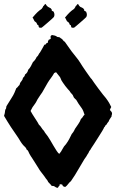

<svg xmlns="http://www.w3.org/2000/svg" viewBox="-20 -916 573 948"><path d="M529.3 -387.7Q527.3 -383.8 525.4 -380.4Q523.4 -377 522.5 -373Q526.4 -369.1 529.8 -364.7Q533.2 -360.4 533.2 -355.5Q533.2 -351.6 531.7 -348.1Q530.3 -344.7 531.2 -341.8Q527.3 -335 522.9 -329.1Q518.6 -323.2 516.6 -316.4Q512.7 -312.5 510.3 -308.6Q507.8 -304.7 505.9 -300.8Q501 -298.8 499.5 -294.4Q498 -290 494.1 -287.1Q493.2 -283.2 484.4 -268.6Q475.6 -253.9 464.8 -237.3Q454.1 -220.7 444.3 -205.1Q434.6 -189.5 430.7 -184.6Q428.7 -179.7 426.3 -176.8Q423.8 -173.8 420.9 -169.9Q418.9 -167 418 -163.6Q417 -160.2 415 -158.2Q413.1 -154.3 410.6 -151.4Q408.2 -148.4 406.2 -143.6Q396.5 -130.9 386.7 -113.3Q377 -95.7 368.2 -82Q363.3 -74.2 358.9 -66.4Q354.5 -58.6 349.6 -50.8Q344.7 -43 339.8 -36.1Q335 -29.3 330.1 -21.5Q322.3 -15.6 316.4 -7.3Q310.5 1 302.7 6.8Q290 6.8 287.1 -4.9Q274.4 -7.8 274.4 -4.9Q274.4 -2 274.4 0Q270.5 2 269 5.9Q267.6 9.8 263.7 11.7Q255.9 9.8 250.5 5.4Q245.1 1 235.4 2Q231.4 -3.9 226.6 -8.3Q221.7 -12.7 217.8 -17.6Q215.8 -23.4 212.4 -27.3Q209 -31.2 206.1 -35.2Q203.1 -40 200.2 -43.9Q197.3 -47.9 194.3 -51.8Q187.5 -60.5 181.2 -68.8Q174.8 -77.1 169.9 -85.9Q162.1 -97.7 154.8 -109.9Q147.5 -122.1 139.6 -133.8Q135.7 -139.6 131.8 -145.5Q127.9 -151.4 125 -157.2Q123 -162.1 119.6 -168.9Q116.2 -175.8 111.3 -177.7Q109.4 -185.5 104.5 -189.5Q99.6 -193.4 94.7 -199.2Q87.9 -207 82 -216.3Q76.2 -225.6 70.3 -235.4Q50.8 -262.7 33.7 -289.1Q16.6 -315.4 0 -343.8Q4.9 -359.4 4.9 -367.2Q4.9 -375 9.8 -379.9Q9.8 -383.8 11.7 -391.6Q24.4 -413.1 36.1 -430.7Q46.9 -447.3 51.3 -458Q55.7 -468.8 60.5 -480.5Q65.4 -483.4 68.4 -487.8Q71.3 -492.2 76.2 -496.1Q78.1 -506.8 85 -514.2Q91.8 -521.5 93.8 -532.2Q102.5 -539.1 103.5 -547.9Q116.2 -556.6 119.1 -571.3Q127 -579.1 132.3 -588.9Q137.7 -598.6 142.6 -609.4Q154.3 -619.1 161.1 -634.8Q167 -638.7 169.9 -645.5Q172.9 -652.3 177.7 -657.2Q185.5 -669.9 189.9 -678.2Q194.3 -686.5 199.2 -695.3Q206.1 -695.3 208 -700.2Q210 -705.1 215.8 -704.1Q215.8 -712.9 220.7 -719.7Q222.7 -720.7 226.6 -722.2Q230.5 -723.6 230.5 -725.6Q228.5 -737.3 231.4 -739.3Q234.4 -741.2 236.3 -743.2Q247.1 -741.2 251 -740.2Q254.9 -739.3 263.7 -733.4Q273.4 -733.4 277.3 -729.5Q281.2 -725.6 286.1 -723.6Q290 -719.7 292.5 -715.8Q294.9 -711.9 299.8 -710Q307.6 -699.2 316.4 -686.5Q325.2 -673.8 333 -663.1Q343.8 -648.4 355 -635.3Q366.2 -622.1 376 -606.4Q378.9 -601.6 386.7 -589.4Q394.5 -577.1 404.3 -563.5Q414.1 -549.8 421.9 -538.6Q429.7 -527.3 432.6 -525.4Q435.5 -520.5 445.3 -506.8Q455.1 -493.2 466.3 -478Q477.5 -462.9 488.3 -449.2Q499 -435.5 502.9 -431.6Q513.7 -417 519 -407.7Q524.4 -398.4 529.3 -387.7ZM305.7 -204.1Q316.4 -218.8 322.3 -230.5Q328.1 -242.2 334 -253.9Q343.8 -265.6 345.7 -270.5Q347.7 -275.4 350.6 -280.3Q358.4 -292 366.7 -303.7Q375 -315.4 379.9 -329.1Q385.7 -333 388.7 -338.9Q391.6 -344.7 397.5 -349.6Q391.6 -370.1 383.8 -381.3Q376 -392.6 368.2 -403.3Q365.2 -408.2 362.3 -413.1Q359.4 -418 356.4 -422.9Q352.5 -425.8 350.1 -428.7Q347.7 -431.6 344.7 -434.6Q342.8 -439.5 338.9 -447.3Q335 -452.1 331.1 -456.1Q327.1 -460 324.2 -465.8Q320.3 -469.7 314.5 -476.6Q308.6 -483.4 302.2 -491.7Q295.9 -500 291 -507.3Q286.1 -514.6 283.2 -519.5Q281.2 -524.4 279.8 -527.8Q278.3 -531.2 276.4 -535.2Q271.5 -542 266.6 -547.4Q261.7 -552.7 256.8 -559.6Q253.9 -557.6 251.5 -557.1Q249 -556.6 247.1 -554.7Q240.2 -542 231.9 -531.2Q223.6 -520.5 215.8 -507.8Q209 -496.1 202.1 -483.9Q195.3 -471.7 188.5 -460Q183.6 -453.1 179.2 -446.8Q174.8 -440.4 169.9 -432.6Q165 -425.8 161.6 -418.5Q158.2 -411.1 153.3 -404.3Q145.5 -394.5 140.6 -386.7Q135.7 -378.9 130.9 -368.2Q133.8 -362.3 140.1 -352.1Q146.5 -341.8 153.3 -331.5Q160.2 -321.3 165.5 -312.5Q170.9 -303.7 171.9 -300.8Q179.7 -293.9 184.6 -285.6Q189.5 -277.3 197.3 -269.5Q201.2 -261.7 206.1 -255.9Q210.9 -250 215.8 -243.2Q220.7 -236.3 228.5 -223.1Q236.3 -210 244.1 -196.3Q252 -182.6 259.8 -170.9Q267.6 -159.2 272.5 -156.2Q282.2 -167 288.6 -180.2Q294.9 -193.4 305.7 -204.1ZM205.1 -896.5Q210.9 -886.7 213.4 -885.3Q215.8 -883.8 217.8 -881.8Q224.6 -878.9 230.5 -875Q236.3 -868.2 235.8 -866.7Q235.4 -865.2 235.4 -863.3Q246.1 -858.4 245.6 -857.4Q245.1 -856.4 246.1 -855.5Q250 -846.7 248.5 -839.8Q247.1 -833 245.1 -831.1Q244.1 -830.1 235.4 -821.8Q226.6 -813.5 215.3 -804.2Q204.1 -794.9 195.3 -787.1Q186.5 -779.3 185.5 -779.3Q178.7 -778.3 172.9 -780.3Q170.9 -783.2 170.4 -788.1Q169.9 -793 165 -793Q163.1 -795.9 162.1 -799.3Q161.1 -802.7 159.2 -804.7Q153.3 -808.6 150.4 -811.5Q144.5 -823.2 143.6 -825.2Q142.6 -827.1 140.6 -829.1Q155.3 -846.7 164.6 -855.5Q173.8 -864.3 185.5 -872.1Q187.5 -876 189.9 -878.4Q192.4 -880.9 193.4 -885.7Q197.3 -887.7 198.7 -891.1Q200.2 -894.5 205.1 -896.5ZM365.2 -896.5Q371.1 -886.7 373 -885.3Q375 -883.8 377 -881.8Q384.8 -878.9 390.6 -875Q396.5 -868.2 396 -866.7Q395.5 -865.2 395.5 -863.3Q406.2 -858.4 405.8 -857.4Q405.3 -856.4 406.2 -855.5Q410.2 -846.7 408.7 -839.8Q407.2 -833 405.3 -831.1Q404.3 -830.1 395.5 -821.8Q386.7 -813.5 375.5 -804.2Q364.3 -794.9 355.5 -787.1Q346.7 -779.3 345.7 -779.3Q336.9 -778.3 333 -780.3Q331.1 -783.2 330.6 -788.1Q330.1 -793 325.2 -793Q323.2 -795.9 322.3 -799.3Q321.3 -802.7 319.3 -804.7Q313.5 -808.6 310.5 -811.5Q304.7 -823.2 303.7 -825.2Q302.7 -827.1 300.8 -829.1Q315.4 -846.7 324.7 -855.5Q334 -864.3 345.7 -872.1Q347.7 -876 350.1 -878.4Q352.5 -880.9 353.5 -885.7Q357.4 -887.7 358.9 -891.1Q360.4 -894.5 365.2 -896.5Z"/></svg>

Font: Caesar Dressing
Style: Regular
Weight: 400
Designer: Dathan Boardman
Foundry: Open Window
Version: Version 1.000